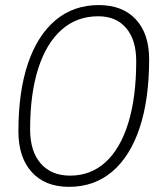

<svg xmlns="http://www.w3.org/2000/svg" viewBox="-20 -723 626 753"><path d="M250.5 9.8Q157.2 9.8 104.7 -47.9Q52.2 -105.5 52.2 -208Q52.2 -363.8 89.8 -474.4Q127.4 -585 198 -644Q268.6 -703.1 367.2 -703.1Q460.4 -703.1 512.7 -647Q564.9 -590.8 564.9 -490.7Q564.9 -333.5 527.6 -221.4Q490.2 -109.4 419.9 -49.8Q349.6 9.8 250.5 9.8ZM254.9 -34.2Q336.4 -34.2 394.5 -87.6Q452.6 -141.1 483.4 -241.7Q514.2 -342.3 514.2 -483.4Q514.2 -566.4 474.9 -612.8Q435.5 -659.2 365.2 -659.2Q281.2 -659.2 221.4 -606.2Q161.6 -553.2 129.9 -454.1Q98.1 -355 98.1 -215.3Q98.1 -129.9 139.6 -82Q181.2 -34.2 254.9 -34.2Z"/></svg>

Font: CaskaydiaCove NFP ExtraLight
Style: Italic
Weight: 200
Italic angle: -10°
Designer: Aaron Bell
Foundry: Saja Typeworks
Version: Version 2111.001; VTT 6.35;Nerd Fonts 3.1.1